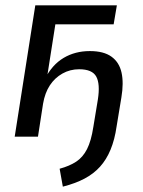

<svg xmlns="http://www.w3.org/2000/svg" viewBox="-20 -511 536 718"><path d="M215 187 203 120Q240 110 265 93.5Q290 77 305.5 46.5Q321 16 329 -36L346 -139Q355 -197 340 -224.5Q325 -252 276 -252Q242 -252 213.5 -236Q185 -220 166.5 -192Q148 -164 141 -123L122 0H35L112 -491H417L405 -420H187L155 -216H148Q175 -269 218 -294.5Q261 -320 316 -320Q368 -320 397 -299Q426 -278 434.5 -239.5Q443 -201 434 -147L416 -38Q409 11 393.5 48.5Q378 86 354 112.5Q330 139 296 157Q262 175 215 187Z"/></svg>

Font: Nunito Sans 10pt Condensed Medium
Style: Italic
Weight: 500
Width: 3
Italic angle: -9°
Designer: Vernon Adams
Foundry: Vernon Adams
Version: Version 3.101;gftools[0.9.27]